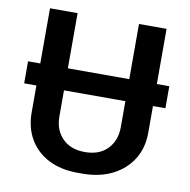

<svg xmlns="http://www.w3.org/2000/svg" viewBox="-78 -763 840 850"><g transform="rotate(10 341.5 -338.0)"><path d="M24 -438H659V-339H24ZM325 10Q250 10 194.5 -18.5Q139 -47 109 -98.5Q79 -150 79 -219V-686H203V-222Q203 -161 240 -123.5Q277 -86 341 -86Q406 -86 442.5 -124Q479 -162 479 -222V-686H603V-219Q603 -150 570.5 -98.5Q538 -47 480.5 -18.5Q423 10 348 10Z"/></g></svg>

Font: Chivo Medium Medium
Style: Regular
Weight: 500
Version: Version 2.002